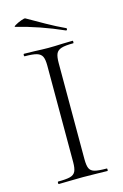

<svg xmlns="http://www.w3.org/2000/svg" viewBox="-120 -836 570 890"><g transform="rotate(-15 165.0 -391.0)"><path d="M281 -12Q283 -12 283 -6Q283 0 281 0Q251 0 234 -1L164 -2L97 -1Q79 0 48 0Q45 0 45 -6Q45 -12 48 -12Q87 -12 105.5 -17Q124 -22 131 -36.5Q138 -51 138 -81V-544Q138 -574 131 -588Q124 -602 105.5 -607.5Q87 -613 48 -613Q45 -613 45 -619Q45 -625 48 -625L97 -624Q139 -622 164 -622Q192 -622 234 -624L281 -625Q283 -625 283 -619Q283 -613 281 -613Q242 -613 223.5 -607Q205 -601 198.5 -586.5Q192 -572 192 -542V-81Q192 -50 198.5 -36Q205 -22 223 -17Q241 -12 281 -12ZM41 -756Q34 -757 46.5 -764.5Q59 -772 75.5 -778Q92 -784 96 -782Q136 -759 180.5 -734Q225 -709 268 -689Q270 -688 270 -685Q270 -682 268 -680Q266 -678 264 -679Q151 -729 41 -756Z"/></g></svg>

Font: Cormorant Unicase Light
Style: Regular
Weight: 300
Designer: Christian Thalmann (Catharsis Fonts)
Foundry: Catharsis Fonts
Version: Version 4.000